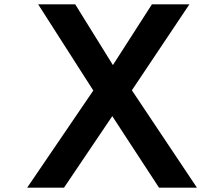

<svg xmlns="http://www.w3.org/2000/svg" viewBox="-20 -818 1040 891"><path d="M718 53H894L592 -399L859 -798H685L504 -516L329 -798H157L413 -398L106 53H277L501 -279Z"/></svg>

Font: LINE Seed JP App_OTF Bold
Style: Regular
Weight: 700
Designer: LINE & Fontrix & Fontworks
Version: Version 1.009